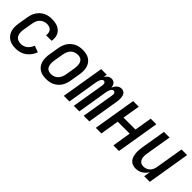

<svg xmlns="http://www.w3.org/2000/svg" viewBox="148 -1362 2203 2203"><g transform="rotate(45 1250.0 -260.0)"><path d="M213 8Q183 8 154.5 2.5Q126 -3 102.5 -17.5Q79 -32 62 -54.5Q45 -77 37 -104Q29 -131 29 -161Q29 -191 34 -221L54 -341Q58 -365 66 -389.5Q74 -414 88.5 -436.5Q103 -459 123.5 -477.5Q144 -496 167.5 -507.5Q191 -519 216 -523.5Q241 -528 266 -528Q291 -528 316 -524.5Q341 -521 363 -511.5Q385 -502 402.5 -486Q420 -470 430.5 -449Q441 -428 443.5 -403.5Q446 -379 442 -353L441 -348H351L352 -351Q355 -371 351 -390Q347 -409 335 -423Q323 -437 304.5 -442.5Q286 -448 266 -448Q244 -448 221 -439Q198 -430 181 -412.5Q164 -395 155.5 -372.5Q147 -350 143 -327L123 -207Q119 -182 120.5 -157.5Q122 -133 133.5 -112.5Q145 -92 167 -82Q189 -72 214 -72Q235 -72 256 -78.5Q277 -85 294.5 -99Q312 -113 324.5 -132Q337 -151 344 -172L423 -143Q412 -111 391 -82Q370 -53 342 -32Q314 -11 280 -1.5Q246 8 213 8Z M704 8Q675 8 647 2Q619 -4 596 -19Q573 -34 558 -56.5Q543 -79 536 -106Q529 -133 529 -162Q529 -191 534 -221L554 -341Q558 -365 566.5 -390Q575 -415 589.5 -437.5Q604 -460 624.5 -478Q645 -496 669 -507.5Q693 -519 718.5 -523.5Q744 -528 769 -528Q798 -528 826 -522Q854 -516 877 -501Q900 -486 915.5 -463.5Q931 -441 938 -414Q945 -387 944.5 -358Q944 -329 939 -299L919 -179Q915 -155 906.5 -130Q898 -105 884 -82.5Q870 -60 849.5 -42Q829 -24 805 -12.5Q781 -1 755 3.5Q729 8 704 8ZM706 -72Q729 -72 751.5 -80.5Q774 -89 791 -107Q808 -125 817.5 -147.5Q827 -170 831 -193L851 -313Q853 -329 853.5 -345Q854 -361 852 -376.5Q850 -392 843.5 -406Q837 -420 826 -430Q815 -440 799.5 -444Q784 -448 768 -448Q745 -448 722 -439.5Q699 -431 682 -413Q665 -395 656 -372.5Q647 -350 643 -327L623 -207Q620 -191 619.5 -175Q619 -159 621.5 -143.5Q624 -128 630 -114Q636 -100 647.5 -90Q659 -80 674.5 -76Q690 -72 706 -72Z M987 0 1073 -520H1164L1157 -476Q1163 -487 1171.5 -496.5Q1180 -506 1190.5 -513.5Q1201 -521 1213 -524.5Q1225 -528 1237 -528Q1252 -528 1265.5 -522Q1279 -516 1287.5 -505.5Q1296 -495 1300.5 -481Q1305 -467 1306 -453Q1312 -467 1320.5 -480.5Q1329 -494 1341 -505Q1353 -516 1368 -522Q1383 -528 1398 -528Q1414 -528 1428 -521.5Q1442 -515 1450.5 -503Q1459 -491 1463 -476Q1467 -461 1468 -445.5Q1469 -430 1468 -414Q1467 -398 1464 -383L1401 0H1310L1376 -398Q1377 -406 1377 -414.5Q1377 -423 1374 -430.5Q1371 -438 1364.5 -443Q1358 -448 1350 -448Q1337 -448 1327.5 -437.5Q1318 -427 1313 -415.5Q1308 -404 1305 -392Q1302 -380 1299 -367L1239 0H1149L1215 -398Q1216 -406 1216 -414.5Q1216 -423 1213 -430.5Q1210 -438 1203.5 -443Q1197 -448 1188 -448Q1176 -448 1166.5 -437.5Q1157 -427 1152 -415.5Q1147 -404 1144 -392Q1141 -380 1138 -367L1078 0Z M1506 0 1592 -520H1683L1648 -308H1842L1877 -520H1968L1882 0H1791L1828 -228H1634L1597 0Z M2157 8Q2131 8 2108 -1Q2085 -10 2069.5 -28Q2054 -46 2046.5 -69.5Q2039 -93 2036.5 -118Q2034 -143 2036 -169Q2038 -195 2042 -221L2092 -520H2183L2131 -207Q2128 -192 2127 -176Q2126 -160 2128 -145Q2130 -130 2135.5 -116Q2141 -102 2151 -91.5Q2161 -81 2176 -76.5Q2191 -72 2207 -72Q2227 -72 2248 -80Q2269 -88 2285 -104Q2301 -120 2309 -140.5Q2317 -161 2321 -182L2377 -520H2468L2382 0H2291L2304 -78Q2292 -59 2276 -42Q2260 -25 2240.5 -13.5Q2221 -2 2199.5 3Q2178 8 2157 8Z"/></g></svg>

Font: Iosevka SS18 Medium
Style: Italic
Weight: 500
Italic angle: -9°
Monospace: yes
Designer: Belleve Invis
Foundry: Belleve Invis
Version: Version 25.1.1; ttfautohint (v1.8.4)